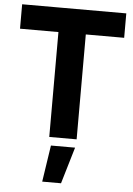

<svg xmlns="http://www.w3.org/2000/svg" viewBox="-62 -749 719 1040"><g transform="rotate(5 297.5 -229.0)"><path d="M373.3 -703.1V0H224.5V-703.1ZM581.9 -703.1V-570.3H15.6V-703.1ZM368.9 45.6 309.8 244.4H207.5L237.6 45.6Z"/></g></svg>

Font: Wand UI Pro
Style: Regular
Weight: 400
Designer: Andreas Faust
Version: Version 1.003;FEAKit 1.0